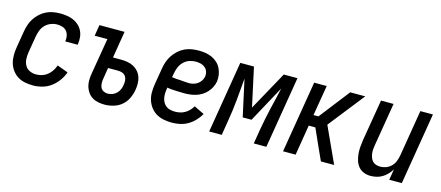

<svg xmlns="http://www.w3.org/2000/svg" viewBox="-43 -932 3085 1343"><g transform="rotate(15 1500.0 -260.0)"><path d="M213 8Q183 8 154.5 2.5Q126 -3 102.5 -17.5Q79 -32 62 -54.5Q45 -77 37 -104Q29 -131 29 -161Q29 -191 34 -221L54 -341Q58 -365 66 -389.5Q74 -414 88.5 -436.5Q103 -459 123.5 -477.5Q144 -496 167.5 -507.5Q191 -519 216 -523.5Q241 -528 266 -528Q291 -528 316 -524.5Q341 -521 363 -511.5Q385 -502 402.5 -486Q420 -470 430.5 -449Q441 -428 443.5 -403.5Q446 -379 442 -353L441 -348H351L352 -351Q355 -371 351 -390Q347 -409 335 -423Q323 -437 304.5 -442.5Q286 -448 266 -448Q244 -448 221 -439Q198 -430 181 -412.5Q164 -395 155.5 -372.5Q147 -350 143 -327L123 -207Q119 -182 120.5 -157.5Q122 -133 133.5 -112.5Q145 -92 167 -82Q189 -72 214 -72Q235 -72 256 -78.5Q277 -85 294.5 -99Q312 -113 324.5 -132Q337 -151 344 -172L423 -143Q412 -111 391 -82Q370 -53 342 -32Q314 -11 280 -1.5Q246 8 213 8Z M731 8Q707 8 684 3.5Q661 -1 641.5 -13Q622 -25 609 -43.5Q596 -62 589.5 -84Q583 -106 583.5 -130Q584 -154 588 -178L632 -440H540L553 -520H735L703 -326H762Q786 -326 809 -322Q832 -318 852 -307.5Q872 -297 887 -280Q902 -263 909.5 -241.5Q917 -220 917.5 -196Q918 -172 914 -148Q909 -117 894.5 -86Q880 -55 854 -33Q828 -11 795 -1.5Q762 8 731 8ZM732 -72Q749 -72 766 -78.5Q783 -85 796 -98Q809 -111 816 -127.5Q823 -144 825 -161Q828 -177 826.5 -193.5Q825 -210 816.5 -222.5Q808 -235 793 -240.5Q778 -246 761 -246H689L676 -165Q673 -149 673.5 -132Q674 -115 680.5 -101Q687 -87 701.5 -79.5Q716 -72 732 -72Z M1219 8Q1189 8 1160 2.5Q1131 -3 1106.5 -17Q1082 -31 1064.5 -53.5Q1047 -76 1038 -103Q1029 -130 1029 -160Q1029 -190 1034 -221L1054 -341Q1058 -366 1066.5 -390.5Q1075 -415 1090 -437.5Q1105 -460 1125.5 -478.5Q1146 -497 1170.5 -508.5Q1195 -520 1220.5 -524Q1246 -528 1271 -528Q1296 -528 1321 -524Q1346 -520 1367.5 -510Q1389 -500 1406.5 -484Q1424 -468 1434.5 -446.5Q1445 -425 1449 -400.5Q1453 -376 1449 -350Q1445 -329 1435 -309Q1425 -289 1409.5 -272Q1394 -255 1374.5 -243Q1355 -231 1334 -224.5Q1313 -218 1291.5 -215.5Q1270 -213 1249 -213Q1238 -213 1228 -213.5Q1218 -214 1207 -214H1205Q1185 -215 1165 -216Q1145 -217 1125 -221L1123 -207Q1120 -190 1120 -173Q1120 -156 1123.5 -140.5Q1127 -125 1135.5 -111Q1144 -97 1157 -88Q1170 -79 1186.5 -75.5Q1203 -72 1220 -72Q1238 -72 1256 -76Q1274 -80 1290.5 -89.5Q1307 -99 1321 -113.5Q1335 -128 1344 -144L1418 -108Q1403 -82 1381.5 -59Q1360 -36 1333.5 -20.5Q1307 -5 1277.5 1.5Q1248 8 1219 8ZM1261 -290Q1277 -290 1293 -294Q1309 -298 1323 -307.5Q1337 -317 1347 -331.5Q1357 -346 1360 -362Q1363 -381 1357.5 -398.5Q1352 -416 1338.5 -427.5Q1325 -439 1307.5 -443.5Q1290 -448 1271 -448Q1248 -448 1224.5 -440Q1201 -432 1183 -414Q1165 -396 1156 -373.5Q1147 -351 1143 -327L1138 -300Q1153 -297 1168.5 -296Q1184 -295 1199.5 -294.5Q1215 -294 1230.5 -292Q1246 -290 1261 -290Z M1487 0 1573 -520H1672L1733 -239L1888 -520H1987L1901 0H1810L1827 -104Q1834 -144 1842 -183.5Q1850 -223 1859 -262.5Q1868 -302 1878 -341.5Q1888 -381 1896 -421L1752 -156H1688L1630 -421Q1626 -381 1623 -341.5Q1620 -302 1616 -262.5Q1612 -223 1607 -183.5Q1602 -144 1595 -104L1578 0Z M2022 0 2108 -520H2199L2162 -300H2198L2369 -520H2478L2273 -260L2392 0H2296L2251 -99L2197 -220H2149L2113 0Z M2657 8Q2631 8 2608 -1Q2585 -10 2569.5 -28Q2554 -46 2546.5 -69.5Q2539 -93 2536.5 -118Q2534 -143 2536 -169Q2538 -195 2542 -221L2592 -520H2683L2631 -207Q2628 -192 2627 -176Q2626 -160 2628 -145Q2630 -130 2635.5 -116Q2641 -102 2651 -91.5Q2661 -81 2676 -76.5Q2691 -72 2707 -72Q2727 -72 2748 -80Q2769 -88 2785 -104Q2801 -120 2809 -140.5Q2817 -161 2821 -182L2877 -520H2968L2882 0H2791L2804 -78Q2792 -59 2776 -42Q2760 -25 2740.5 -13.5Q2721 -2 2699.5 3Q2678 8 2657 8Z"/></g></svg>

Font: Iosevka SS18 Medium
Style: Italic
Weight: 500
Italic angle: -9°
Monospace: yes
Designer: Belleve Invis
Foundry: Belleve Invis
Version: Version 25.1.1; ttfautohint (v1.8.4)